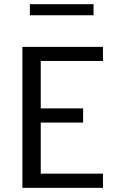

<svg xmlns="http://www.w3.org/2000/svg" viewBox="-20 -905 566 925"><path d="M176.3 -314.5V-68.4H476.1V0H87.9V-679.2H476.1V-611.3H176.3V-382.8H380.4V-314.5ZM430.7 -831.5H124V-884.8H430.7Z"/></svg>

Font: Molengo
Style: Regular
Weight: 400
Designer: moyogo
Foundry: moyogo
Version: Version 0.11; ttfautohint (v0.8) -G 32 -r 16 -x